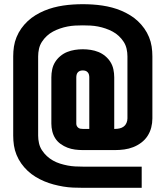

<svg xmlns="http://www.w3.org/2000/svg" viewBox="-20 -798 790 916"><path d="M375 98Q352 98 328.5 97Q305 96 281.5 92Q258 88 235.5 82Q213 76 191.5 67Q170 58 149.5 45.5Q129 33 112 17Q95 1 81.5 -18Q68 -37 59 -59Q50 -81 46.5 -104Q43 -127 43 -151V-529Q43 -553 46.5 -576Q50 -599 59 -621Q68 -643 81.5 -662Q95 -681 112 -697Q129 -713 149.5 -725.5Q170 -738 191.5 -747Q213 -756 235.5 -762Q258 -768 281.5 -771.5Q305 -775 328.5 -776.5Q352 -778 375 -778Q398 -778 421.5 -776.5Q445 -775 468.5 -771.5Q492 -768 514.5 -762Q537 -756 558.5 -747Q580 -738 600.5 -725.5Q621 -713 638 -697Q655 -681 668.5 -662Q682 -643 691 -621Q700 -599 703.5 -576Q707 -553 707 -529V-233Q707 -211 701.5 -189.5Q696 -168 684 -149.5Q672 -131 654 -117.5Q636 -104 615.5 -96Q595 -88 573 -85Q551 -82 529 -82H375Q356 -82 337.5 -84.5Q319 -87 302 -93.5Q285 -100 269.5 -111Q254 -122 244 -137.5Q234 -153 229.5 -171.5Q225 -190 225 -208V-429Q225 -448 229 -467Q233 -486 243 -502Q253 -518 268 -530.5Q283 -543 300.5 -550Q318 -557 337 -560Q356 -563 375 -563Q394 -563 413 -560Q432 -557 449.5 -550Q467 -543 482 -530.5Q497 -518 507 -502Q517 -486 521 -467Q525 -448 525 -429V-183H529Q540 -183 551 -185.5Q562 -188 570.5 -194.5Q579 -201 583.5 -211.5Q588 -222 588 -233V-529Q588 -547 584 -565Q580 -583 570 -598.5Q560 -614 546.5 -626.5Q533 -639 517 -647.5Q501 -656 483.5 -662Q466 -668 448 -671.5Q430 -675 411.5 -676Q393 -677 375 -677Q357 -677 338.5 -676Q320 -675 302 -671.5Q284 -668 266.5 -662Q249 -656 233 -647.5Q217 -639 203.5 -626.5Q190 -614 180 -598.5Q170 -583 166 -565Q162 -547 162 -529V-151Q162 -133 166 -115Q170 -97 180 -81.5Q190 -66 203.5 -53.5Q217 -41 233 -32Q249 -23 266.5 -17.5Q284 -12 302 -8.5Q320 -5 338.5 -4Q357 -3 375 -3H656V98ZM375 -183H406V-429Q406 -435 404.5 -441.5Q403 -448 398.5 -453Q394 -458 388 -460Q382 -462 375 -462Q368 -462 362 -460Q356 -458 351.5 -453Q347 -448 345.5 -441.5Q344 -435 344 -429V-208Q344 -202 346.5 -197Q349 -192 353.5 -188.5Q358 -185 363.5 -184Q369 -183 375 -183Z"/></svg>

Font: Iosevka Aile
Style: Bold
Weight: 700
Designer: Belleve Invis
Foundry: Belleve Invis
Version: Version 28.0.1; ttfautohint (v1.8.4)